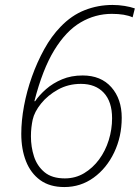

<svg xmlns="http://www.w3.org/2000/svg" viewBox="-20 -746 565 776"><path d="M240 10Q181 10 142.5 -18Q104 -46 85 -94.5Q66 -143 66 -205Q66 -258 77 -317.5Q88 -377 109 -436Q130 -495 159 -547.5Q188 -600 225 -638Q269 -684 322.5 -705Q376 -726 435 -726Q460 -726 484 -722Q508 -718 525 -712L516 -676Q485 -690 432 -690Q365 -690 306 -655.5Q247 -621 199.5 -543.5Q152 -466 119 -337H122Q139 -362 166.5 -386Q194 -410 231 -425.5Q268 -441 314 -441Q388 -441 430 -393.5Q472 -346 472 -270Q472 -194 441.5 -130Q411 -66 358.5 -28Q306 10 240 10ZM242 -25Q285 -25 320 -46Q355 -67 380.5 -101.5Q406 -136 419.5 -179.5Q433 -223 433 -268Q433 -335 399.5 -371Q366 -407 307 -407Q256 -407 214.5 -384Q173 -361 146 -327.5Q119 -294 112 -262Q109 -248 107 -231Q105 -214 105 -195Q105 -152 117.5 -113.5Q130 -75 160 -50Q190 -25 242 -25Z"/></svg>

Font: Noto Sans Disp ExtLt
Style: Italic
Weight: 200
Italic angle: -12°
Designer: Monotype Design Team
Foundry: Monotype Imaging Inc.
Version: Version 2.000;GOOG;noto-source:20170915:90ef993387c0